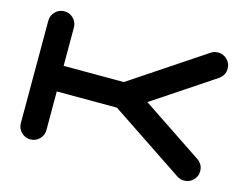

<svg xmlns="http://www.w3.org/2000/svg" viewBox="-97 -867 1328 1026"><g transform="rotate(15 567.0 -354.0)"><path d="M1031.2 -129.9Q1063 -107.9 1063 -70.8Q1063 -41.5 1042.2 -20.8Q1021.5 0 992.2 0Q969.7 0 952.1 -12.2L545.4 -283.7L212.4 -284.2V-70.8Q212.4 -41.5 191.7 -20.8Q170.9 0 141.6 0Q112.3 0 91.6 -20.8Q70.8 -41.5 70.8 -70.8V-637.7Q70.8 -667 91.6 -687.7Q112.3 -708.5 141.6 -708.5Q170.9 -708.5 191.4 -688.2Q211.9 -668 212.4 -637.7V-425.8L545.4 -425.3L952.1 -696.3Q969.7 -708.5 992.2 -708.5Q1021.5 -708.5 1042.2 -687.7Q1063 -667 1063 -637.7Q1063 -601.1 1031.2 -578.6L694.8 -354.5Z"/></g></svg>

Font: Robtronika
Style: Regular
Weight: 400
Designer: GGBot
Version: 1.00